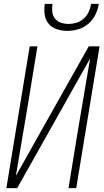

<svg xmlns="http://www.w3.org/2000/svg" viewBox="-20 -975 540 995"><path d="M13 0 134 -735H174L126 -441Q110 -346 94 -251.5Q78 -157 62 -63L440 -735H496L375 0H335L383 -294Q399 -389 415 -483.5Q431 -578 447 -672L69 0ZM329 -815Q301 -815 275 -823.5Q249 -832 232 -852Q215 -872 211.5 -899.5Q208 -927 212 -955H252Q249 -934 251 -914Q253 -894 264.5 -879Q276 -864 295 -857.5Q314 -851 335 -851Q356 -851 377 -857.5Q398 -864 414.5 -879Q431 -894 440 -914Q449 -934 452 -955H492Q488 -927 474.5 -899.5Q461 -872 438 -852Q415 -832 386 -823.5Q357 -815 329 -815Z"/></svg>

Font: Iosevka Term Curly XLt Obl
Style: Regular
Weight: 200
Italic angle: -9°
Designer: Belleve Invis
Foundry: Belleve Invis
Version: Version 32.3.0